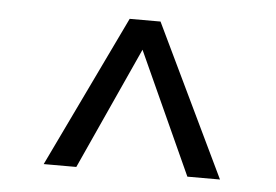

<svg xmlns="http://www.w3.org/2000/svg" viewBox="-36 -719 625 434"><g transform="rotate(5 277.0 -502.0)"><path d="M403 -330 277 -607 151 -330H77L242 -674H312L477 -330Z"/></g></svg>

Font: Myanglish
Style: Regular
Weight: 400
Designer: KyawKyaw ( MaYenGone)
Foundry: TattooFont3D
Version: Version 1.003 December 13, 2014